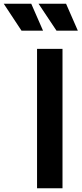

<svg xmlns="http://www.w3.org/2000/svg" viewBox="-126 -1006 436 1026"><path d="M72 -745H208V0H72ZM80 -986H227L290 -842H176ZM41 -986 104 -842H-11L-106 -986Z"/></svg>

Font: Evergrow Sans
Style: Bold
Weight: 700
Foundry: 10Web
Version: Version 1.000